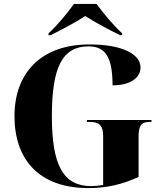

<svg xmlns="http://www.w3.org/2000/svg" viewBox="-20 -951 831 981"><path d="M228 -781V-771H238C289 -796 370 -839 416 -869C461 -839 542 -796 594 -771H604V-781C561 -819 506 -886 473 -931H358C326 -886 271 -819 228 -781ZM432 10C525 10 606 -9 688 -47V-252C688 -307 701 -328 743 -328H754V-338H424V-328H441C489 -328 507 -307 507 -256V-6C486 -2 466 0 447 0C303 0 245 -106 245 -358C245 -608 299 -714 432 -714C517 -714 555 -662 555 -515C652 -515 698 -558 698 -606C698 -672 610 -724 437 -724C186 -724 54 -574 54 -358C54 -137 178 10 432 10Z"/></svg>

Font: Noto Serif Display ExtraBold
Style: Regular
Weight: 800
Designer: Monotype Design Team
Foundry: Monotype Imaging Inc.
Version: Version 2.009